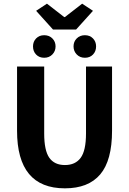

<svg xmlns="http://www.w3.org/2000/svg" viewBox="-20 -1015 705 1047"><path d="M334 12Q73 12 73 -302V-652H221V-287Q221 -194 249 -154.5Q277 -115 334 -115Q391 -115 420 -154.5Q449 -194 449 -287V-652H591V-302Q591 -140 526.5 -64Q462 12 334 12ZM269 -854 177 -956 236 -995 330 -922H334L428 -995L487 -956L395 -854ZM160 -762Q160 -788 177 -805.5Q194 -823 221 -823Q248 -823 265.5 -805.5Q283 -788 283 -762Q283 -736 265.5 -718Q248 -700 221 -700Q194 -700 177 -717.5Q160 -735 160 -762ZM504 -762Q504 -735 487 -717.5Q470 -700 443 -700Q416 -700 398.5 -718Q381 -736 381 -762Q381 -788 398.5 -805.5Q416 -823 443 -823Q470 -823 487 -805.5Q504 -788 504 -762Z"/></svg>

Font: Toshiba Sans
Style: Bold
Weight: 700
Designer: Paul D. Hunt
Foundry: Toshiba Corporation
Version: Version 2.020;PS 2.0;hotconv 1.0.86;makeotf.lib2.5.63406